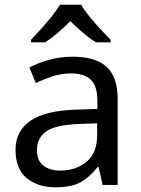

<svg xmlns="http://www.w3.org/2000/svg" viewBox="-20 -786 601 816"><path d="M288 -545Q386 -545 433 -502Q480 -459 480 -365V0H416L399 -76H395Q360 -32 321.5 -11Q283 10 215 10Q142 10 94 -28.5Q46 -67 46 -149Q46 -229 109 -272.5Q172 -316 303 -320L394 -323V-355Q394 -422 365 -448Q336 -474 283 -474Q241 -474 203 -461.5Q165 -449 132 -433L105 -499Q140 -518 188 -531.5Q236 -545 288 -545ZM314 -259Q214 -255 175.5 -227Q137 -199 137 -148Q137 -103 164.5 -82Q192 -61 235 -61Q303 -61 348 -98.5Q393 -136 393 -214V-262ZM325 -766Q337 -744 359.5 -716.5Q382 -689 406.5 -662.5Q431 -636 450 -617V-606H388Q362 -622 334 -645.5Q306 -669 279 -696Q252 -669 225 -646Q198 -623 172 -606H112V-617Q131 -637 154.5 -663Q178 -689 200 -716.5Q222 -744 235 -766Z"/></svg>

Font: Noto Sans Shavian
Style: Regular
Weight: 400
Designer: Monotype Design Team
Foundry: Monotype Imaging Inc.
Version: Version 2.001; ttfautohint (v1.8.4.7-5d5b)